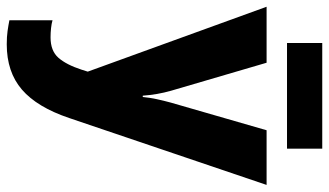

<svg xmlns="http://www.w3.org/2000/svg" viewBox="-228 -530 998 583"><g transform="rotate(90 271.5 -239.0)"><path d="M1 -549H171L256 -259Q268 -217 271 -173H275Q277 -194 281.5 -215Q286 -236 292 -258L376 -549H542L339 50Q306 148 252.5 194Q199 240 115 240Q92 240 74.5 237.5Q57 235 42 232V101Q52 104 66 105.5Q80 107 94 107Q135 107 156 83Q177 59 192 13L198 -6ZM432 -718V-611H111V-718Z"/></g></svg>

Font: Noto Sans SemiCondensed ExtraBold
Style: Regular
Weight: 800
Width: 4
Designer: Monotype Design Team
Foundry: Monotype Imaging Inc.
Version: Version 2.013; ttfautohint (v1.8.4.7-5d5b)